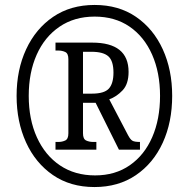

<svg xmlns="http://www.w3.org/2000/svg" viewBox="-20 -745 762 775"><path d="M361 10Q264 10 193.5 -38.5Q123 -87 85 -170.5Q47 -254 47 -358Q47 -463 85.5 -546Q124 -629 194.5 -677Q265 -725 362 -725Q459 -725 529 -677Q599 -629 637 -546Q675 -463 675 -358Q675 -252 637 -169Q599 -86 528.5 -38Q458 10 361 10ZM364 -37Q445 -37 504 -78Q563 -119 594.5 -191.5Q626 -264 626 -358Q626 -452 594 -524.5Q562 -597 503 -637.5Q444 -678 362 -678Q280 -678 220 -637Q160 -596 128 -524Q96 -452 96 -358Q96 -263 129 -190.5Q162 -118 222 -77.5Q282 -37 364 -37ZM204 -141V-172H215Q231 -172 243.5 -178Q256 -184 256 -207V-506Q256 -529 243.5 -535Q231 -541 215 -541H204V-573H352Q499 -573 499 -455Q499 -406 475 -380.5Q451 -355 421 -344L497 -199Q506 -182 514.5 -177Q523 -172 545 -172V-141H460L366 -330H315V-207Q315 -184 327.5 -178Q340 -172 357 -172H369V-141ZM351 -367Q401 -367 419.5 -387.5Q438 -408 438 -452Q438 -499 417.5 -517.5Q397 -536 349 -536H315V-367Z"/></svg>

Font: Noto Serif Armenian Condensed
Style: Regular
Weight: 400
Width: 3
Designer: Monotype Design Team
Foundry: Monotype Imaging Inc.
Version: Version 2.008; ttfautohint (v1.8.4.7-5d5b)